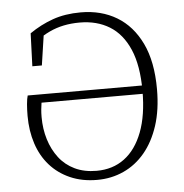

<svg xmlns="http://www.w3.org/2000/svg" viewBox="-51 -738 768 803"><g transform="rotate(-5 333.0 -337.0)"><path d="M325 15Q262 15 212 -7Q162 -29 127.5 -68Q93 -107 75.5 -160.5Q58 -214 58 -277Q58 -303 60 -326Q62 -349 66 -362H563L564 -327H121Q119 -314 117.5 -299.5Q116 -285 116 -267Q116 -217 129.5 -173Q143 -129 169 -95Q195 -61 234.5 -42Q274 -23 326 -23Q394 -23 443 -59.5Q492 -96 519 -166.5Q546 -237 546 -339Q546 -446 516.5 -514Q487 -582 434 -614.5Q381 -647 309 -647Q273 -647 241.5 -640.5Q210 -634 181.5 -620.5Q153 -607 124 -586L159 -637L136 -482H96L101 -620Q147 -652 199 -670.5Q251 -689 317 -689Q403 -689 468 -650Q533 -611 570 -534Q607 -457 607 -341Q607 -255 585.5 -189Q564 -123 526 -77.5Q488 -32 436.5 -8.5Q385 15 325 15Z"/></g></svg>

Font: Source Serif 4 Light
Style: Regular
Weight: 300
Designer: Frank Grießhammer
Foundry: Adobe Systems Incorporated
Version: Version 4.004;hotconv 1.0.116;makeotfexe 2.5.65601